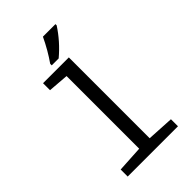

<svg xmlns="http://www.w3.org/2000/svg" viewBox="-279 -1059 1159 1159"><g transform="rotate(-45 300.0 -479.5)"><path d="M259.8 -689.9 128.9 -700.2V-759.8H349.1V-69.8L521 -60.1V0H91.8V-60.1L259.8 -69.8ZM242.2 -812Q288.1 -877 327.1 -959H434.1V-948.7Q379.4 -864.3 301.3 -798.8H242.2Z"/></g></svg>

Font: Droid Sans Mono
Style: Regular
Weight: 400
Monospace: yes
Foundry: Ascender Corporation
Version: Version 1.00 build 112